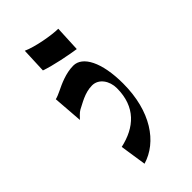

<svg xmlns="http://www.w3.org/2000/svg" viewBox="-271 -895 1042 1042"><g transform="rotate(-45 250.0 -374.5)"><path d="M360 -324C360 -180 275 -107 153 -80L176 72C305 34 402 -105 402 -318C402 -482 350 -578 279 -578C221 -578 164 -551 129 -534C114 -527 97 -519 83 -516L96 -344C108 -356 123 -374 138 -382C168 -396 217 -430 275 -430C326 -430 360 -380 360 -324ZM144 -676C200 -656 301 -636 356 -628L363 -777C314 -777 205 -796 150 -821Z"/></g></svg>

Font: 寒蝉无机体 CompactMedium
Style: Regular
Weight: 500
Width: 3
Designer: ChillTanhei {Warren2060}; 
Source Han Sans {Ryoko NISHIZUKA 西塚涼子 (kana, bopomofo & ideographs); Paul D. Hunt (Latin, Gre
Foundry: ChillType&Adobe
Version: Version 1.000;Glyphs 3.1.1 (3135)